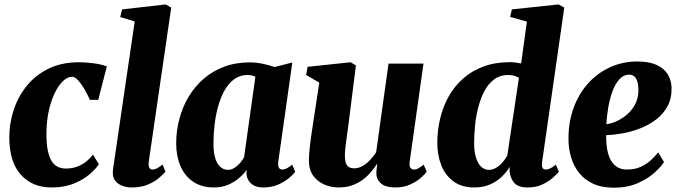

<svg xmlns="http://www.w3.org/2000/svg" viewBox="-20 -837 3068 868"><path d="M213 10.5Q126.5 10.5 74.8 -46.5Q23 -103.5 22 -213.5Q21.5 -275 40.5 -335.5Q59.5 -396 98.5 -445.8Q137.5 -495.5 197.2 -525.5Q257 -555.5 337 -555.5Q366.5 -555.5 402.5 -551Q438.5 -546.5 463 -536.5L424 -385.5H386.5Q375 -411 361 -435Q347 -459 332.5 -474.5Q318 -490 305.5 -490Q285.5 -490 264.8 -470.5Q244 -451 226.8 -415Q209.5 -379 199.2 -329.5Q189 -280 190 -220Q191 -167 201.5 -135.2Q212 -103.5 230.8 -89.2Q249.5 -75 277 -75Q306.5 -75 329.8 -84Q353 -93 370.5 -107.2Q388 -121.5 400.5 -138L427 -94.5Q413 -73 384.2 -48.5Q355.5 -24 312.8 -6.8Q270 10.5 213 10.5Z M652.5 -106Q650.5 -88.5 654.8 -79.5Q659 -70.5 670 -70.5Q678 -70.5 687.5 -74.8Q697 -79 715 -93L728 -61Q718.5 -49.5 699.2 -32.8Q680 -16 649 -2.8Q618 10.5 574 10.5Q554.5 10.5 535 3.8Q515.5 -3 502.8 -17.5Q490 -32 490 -56Q490 -61.5 490.8 -69Q491.5 -76.5 492.5 -84Q493.5 -91.5 494.5 -96L589 -740L523.5 -760L532 -794.5L729.5 -817L754 -802.5Z M1238 -106Q1236 -86.5 1241 -78.5Q1246 -70.5 1256.5 -70.5Q1264.5 -70.5 1275 -75.2Q1285.5 -80 1301 -92.5L1314.5 -60.5Q1307 -49.5 1287 -32.5Q1267 -15.5 1237.5 -2.5Q1208 10.5 1170 10.5Q1135.5 10.5 1115.5 -7Q1095.5 -24.5 1094 -53.5L1096 -69.5Q1082 -50.5 1060.5 -32Q1039 -13.5 1010.8 -1.5Q982.5 10.5 947 10.5Q891.5 10.5 853.2 -15.5Q815 -41.5 795.8 -86.5Q776.5 -131.5 776.5 -188Q776.5 -245 790.8 -299Q805 -353 832.5 -399.2Q860 -445.5 900.2 -480.5Q940.5 -515.5 993 -535.2Q1045.5 -555 1109 -555Q1138.5 -555 1169 -548.5Q1199.5 -542 1221 -534L1301.5 -554.5ZM1134.5 -490Q1128 -493.5 1119 -495.8Q1110 -498 1099.5 -498Q1064.5 -498 1038.5 -478.8Q1012.5 -459.5 994.5 -427Q976.5 -394.5 965.5 -354Q954.5 -313.5 949.8 -270.5Q945 -227.5 945 -187.5Q945 -148 953.2 -121.5Q961.5 -95 976.5 -82Q991.5 -69 1011.5 -69Q1021.5 -69 1031.2 -73.5Q1041 -78 1050.5 -85.8Q1060 -93.5 1068.5 -104Q1077 -114.5 1083.5 -126.5Z M1510 10.5Q1478.5 10.5 1448 -2Q1417.5 -14.5 1397.2 -41Q1377 -67.5 1376.5 -110Q1376.5 -127 1378.2 -147.8Q1380 -168.5 1382.8 -191.2Q1385.5 -214 1389 -237.5Q1392.5 -261 1396 -283.5L1423.5 -463.5L1364 -498L1370.5 -535L1565 -555.5L1589 -541.5L1557 -287.5Q1554.5 -266 1551.2 -243.5Q1548 -221 1545.2 -200.2Q1542.5 -179.5 1540.8 -162.8Q1539 -146 1539 -136.5Q1539 -115 1543.2 -101.8Q1547.5 -88.5 1556.8 -82.2Q1566 -76 1581.5 -76Q1601 -76 1619.5 -86.8Q1638 -97.5 1653.5 -114.2Q1669 -131 1680.5 -148.5L1736.5 -549.5H1894.5L1832 -105.5Q1829.5 -87 1835.5 -78.8Q1841.5 -70.5 1851.5 -70.5Q1860.5 -70.5 1869.8 -75.2Q1879 -80 1895.5 -92.5L1909 -61Q1901.5 -49.5 1882.2 -32.8Q1863 -16 1834 -2.8Q1805 10.5 1768 10.5Q1727.5 10.5 1706.8 -4.2Q1686 -19 1682 -44.5Q1681.5 -48.5 1681.5 -54Q1681.5 -59.5 1682 -66.2Q1682.5 -73 1683.5 -80.2Q1684.5 -87.5 1685.5 -94L1683.5 -95Q1671.5 -76 1655.2 -57.2Q1639 -38.5 1617.8 -23Q1596.5 -7.5 1570 1.5Q1543.5 10.5 1510 10.5Z M2431 -106.5Q2428.5 -88.5 2432.2 -79.5Q2436 -70.5 2447.5 -70.5Q2455.5 -70.5 2466 -75Q2476.5 -79.5 2493 -92.5L2506.5 -60.5Q2498.5 -50.5 2479.8 -33.8Q2461 -17 2432.2 -3.2Q2403.5 10.5 2365 10.5Q2323.5 10.5 2305 -10Q2286.5 -30.5 2283.5 -64.5L2284.5 -83Q2272 -61.5 2250.2 -39.8Q2228.5 -18 2197 -3.8Q2165.5 10.5 2123.5 10.5Q2068 10.5 2030.8 -16.5Q1993.5 -43.5 1975.2 -89.2Q1957 -135 1957 -191.5Q1957 -247.5 1969.8 -301Q1982.5 -354.5 2008.2 -400.5Q2034 -446.5 2073.2 -481.5Q2112.5 -516.5 2165.5 -536.2Q2218.5 -556 2285.5 -556Q2298 -556 2311 -554.2Q2324 -552.5 2336 -550L2362 -739.5L2286.5 -760.5L2294 -794.5L2505 -817L2531 -802.5ZM2326 -485.5Q2317 -491 2304.8 -494.5Q2292.5 -498 2277 -498Q2241 -498 2214.8 -478.8Q2188.5 -459.5 2171 -427Q2153.5 -394.5 2142.8 -354.2Q2132 -314 2127.8 -271.2Q2123.5 -228.5 2123.5 -189.5Q2123.5 -151 2132 -124Q2140.5 -97 2155.5 -83Q2170.5 -69 2190 -69Q2207.5 -69 2223.5 -78.8Q2239.5 -88.5 2252.5 -103.8Q2265.5 -119 2273.5 -134Z M2982 -104.5Q2969 -83.5 2938.8 -56.2Q2908.5 -29 2862.5 -8.8Q2816.5 11.5 2755.5 11.5Q2699.5 11.5 2660.2 -7Q2621 -25.5 2596.8 -57Q2572.5 -88.5 2561.2 -127.8Q2550 -167 2550 -207.5Q2549.5 -284 2572.8 -348.2Q2596 -412.5 2638.2 -459.5Q2680.5 -506.5 2737.5 -532.8Q2794.5 -559 2861 -559Q2915 -559 2949 -543.2Q2983 -527.5 2999 -500.8Q3015 -474 3016 -440.5Q3017 -392.5 2998 -357.2Q2979 -322 2946.8 -297.2Q2914.5 -272.5 2875 -257Q2835.5 -241.5 2795.2 -234.2Q2755 -227 2720.5 -226Q2720 -189 2725.2 -160.2Q2730.5 -131.5 2742.2 -111.5Q2754 -91.5 2771.8 -81Q2789.5 -70.5 2813.5 -70.5Q2850 -70.5 2876.8 -82.8Q2903.5 -95 2922.8 -113Q2942 -131 2955.5 -148ZM2825.5 -499.5Q2798.5 -499.5 2779.5 -478Q2760.5 -456.5 2748.2 -422.2Q2736 -388 2729.5 -349.2Q2723 -310.5 2721 -275.5Q2737.5 -277 2757.2 -284.5Q2777 -292 2796.5 -305.2Q2816 -318.5 2832.2 -337.2Q2848.5 -356 2857.8 -380.2Q2867 -404.5 2866 -434Q2865 -468 2854.5 -483.8Q2844 -499.5 2825.5 -499.5Z"/></svg>

Font: Merriweather 48pt Black
Style: Italic
Weight: 900
Italic angle: -7.8°
Version: Version 2.101